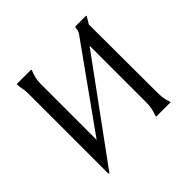

<svg xmlns="http://www.w3.org/2000/svg" viewBox="-125 -528 662 662"><g transform="rotate(-45 206.0 -197.0)"><path d="M372.6 -2.9V0H302.7L302.2 -2.9Q307.1 -15.6 310.1 -29.1Q313 -42.5 313 -56.6V-335.4L50.8 23.4L49.3 24.4L46.9 21V-371.6Q46.9 -383.8 44.2 -395.3Q41.5 -406.7 41.5 -418.9Q42.5 -418.9 42.7 -419.2Q43 -419.4 43.9 -419.4H108.9Q111.3 -419.4 112.3 -418.9V-415.5Q106.9 -402.8 103.8 -389.6Q100.6 -376.5 100.6 -362.8V-88.4L314 -387.2Q322.8 -398.9 322.8 -414.1L325.7 -417H376.5L378.9 -415.5L362.8 -388.7L363.8 -56.6Q363.8 -43 365.5 -29.3Q367.2 -15.6 372.6 -2.9Z"/></g></svg>

Font: CAT Linz
Style: Regular
Weight: 400
Designer: Peter Wiegel
Foundry: Peter Wiegel
Version: Version 1.08